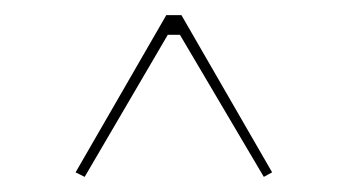

<svg xmlns="http://www.w3.org/2000/svg" viewBox="-20 -728 460 254"><path d="M340 -500 329 -494 218 -682H202L92 -494L80 -500L200 -708H220Z"/></svg>

Font: Kalnia Thin
Style: Regular
Weight: 250
Designer: Frida Medrano
Foundry: Frida Medrano
Version: Version 1.105